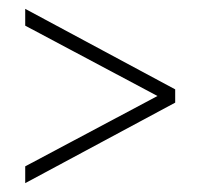

<svg xmlns="http://www.w3.org/2000/svg" viewBox="-20 -539 451 434"><path d="M37 -163 336 -322 37 -481V-519L376 -337V-307L37 -125Z"/></svg>

Font: Noto Sans Gurmukhi ExtraCondensed ExtraLight
Style: Regular
Weight: 200
Width: 2
Designer: Jelle Bosma - Monotype Design Team
Foundry: Monotype Imaging Inc.
Version: Version 2.004; ttfautohint (v1.8.4.7-5d5b)